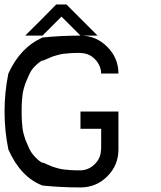

<svg xmlns="http://www.w3.org/2000/svg" viewBox="-20 -823 707 843"><path d="M424.2 -500Q423.3 -535.8 397.1 -562.9Q370.8 -590 333.3 -590V-590.8Q309.2 -590.8 289.2 -589.6Q269.2 -588.3 257.5 -586.7Q245.8 -585 230.8 -580.8Q215.8 -576.7 210.4 -574.6Q205 -572.5 188.8 -565.4Q172.5 -558.3 166.7 -555.8V-558.3Q150.8 -550 133.3 -532.1Q115.8 -514.2 110.8 -500H110Q107.5 -494.2 100.4 -477.9Q93.3 -461.7 91.2 -456.2Q89.2 -450.8 85 -435.8Q80.8 -420.8 79.2 -409.2Q77.5 -397.5 76.2 -377.5Q75 -357.5 75 -333.3Q75 -309.2 76.2 -289.2Q77.5 -269.2 79.2 -257.5Q80.8 -245.8 85 -230.8Q89.2 -215.8 91.2 -210.4Q93.3 -205 100.4 -188.8Q107.5 -172.5 110 -166.7H110.8Q116.7 -152.5 133.8 -134.2Q150.8 -115.8 166.7 -107.5V-110Q172.5 -107.5 188.8 -100.4Q205 -93.3 210.4 -91.2Q215.8 -89.2 230.8 -85Q245.8 -80.8 257.5 -79.2Q269.2 -77.5 289.2 -76.2Q309.2 -75 333.3 -75Q369.2 -75.8 396.2 -102.5Q423.3 -129.2 423.3 -166.7H424.2V-257.5H333.3V-333.3H500V-166.7Q500 -97.5 451.2 -48.8Q402.5 0 333.3 0Q248.3 0 166.7 -8.3Q70.8 -45 16.7 -166.7Q0 -248.3 0 -333.3Q0 -418.3 16.7 -500Q68.3 -614.2 166.7 -658.3Q248.3 -666.7 333.3 -666.7L250 -750L166.7 -666.7H90.8Q174.2 -749.2 226.7 -803.3H271.7L408.3 -666.7H333.3Q401.7 -666.7 450.8 -617.5Q500 -568.3 500 -500Z"/></svg>

Font: 0xA000-Mono
Style: Mono
Weight: 400
Version: Version 0.1